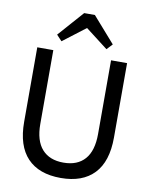

<svg xmlns="http://www.w3.org/2000/svg" viewBox="-101 -1012 858 1097"><g transform="rotate(10 328.0 -463.5)"><path d="M328 12Q201 12 134 -58.5Q67 -129 67 -268V-700H160V-272Q160 -175 203.5 -126Q247 -77 328 -77Q409 -77 452 -126Q495 -175 495 -272V-700H588V-268Q588 -129 521 -58.5Q454 12 328 12ZM297 -939H359L489 -791L458 -758L328 -858L197 -758L166 -791Z"/></g></svg>

Font: Zen Kaku Gothic Antique Medium
Style: Regular
Weight: 500
Designer: Yoshimichi Ohira
Foundry: Positype
Version: Version 1.002